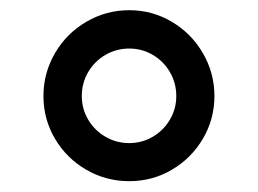

<svg xmlns="http://www.w3.org/2000/svg" viewBox="-20 -753 496 369"><path d="M63.5 -568.4Q63.5 -612.8 85.7 -650.9Q107.9 -689 146 -711.2Q184.1 -733.4 228.5 -733.4Q272.5 -733.4 310.1 -711.2Q347.7 -689 369.9 -650.9Q392.1 -612.8 392.1 -568.4Q392.1 -523.9 369.9 -486.3Q347.7 -448.7 310.3 -426.8Q272.9 -404.8 228.5 -404.8Q183.6 -404.8 145.8 -426.8Q107.9 -448.7 85.7 -486.3Q63.5 -523.9 63.5 -568.4ZM318.8 -568.4Q318.8 -593.3 306.6 -614.3Q294.4 -635.3 273.7 -647.5Q252.9 -659.7 228.5 -659.7Q203.6 -659.7 182.6 -647.5Q161.6 -635.3 149.4 -614.3Q137.2 -593.3 137.2 -568.4Q137.2 -543.9 149.4 -523.2Q161.6 -502.4 182.6 -490.2Q203.6 -478 228.5 -478Q252.9 -478 273.7 -490.2Q294.4 -502.4 306.6 -523.2Q318.8 -543.9 318.8 -568.4Z"/></svg>

Font: Raveo Variable
Style: Regular
Weight: 400
Designer: Jakub Foglar, Rasmus Andersson (Inter)
Foundry: Jakubfoglar.com
Version: Version 1.000;Glyphs 3.2.3 (3260)